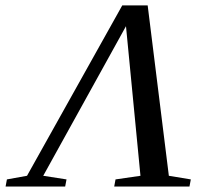

<svg xmlns="http://www.w3.org/2000/svg" viewBox="-98 -680 722 700"><path d="M59.6 -39.1 144.5 -25.9 139.6 0H-77.6L-72.8 -25.9L0.5 -39.1L347.7 -660.2H440.4L517.6 -39.1L597.7 -25.9L592.8 0H318.4L323.2 -25.9L414.1 -39.1L361.3 -584.5Z"/></svg>

Font: Liberation Serif
Style: Italic
Weight: 400
Italic angle: -16.333°
Designer: Steve Matteson
Foundry: Ascender Corporation
Version: Version 2.1.5